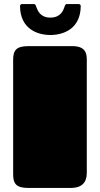

<svg xmlns="http://www.w3.org/2000/svg" viewBox="-20 -929 495 949"><path d="M45 -68C45 -23 58 0 120 0H329C405 0 409 -50 409 -79V-620C409 -651 414 -701 338 -701H120C58 -701 45 -678 45 -633ZM229 -842C178 -842 166 -878 160 -893C157 -901 156 -909 147 -909H89C82 -909 79 -903 79 -900C79 -787 164 -756 229 -756C294 -756 379 -787 379 -900C379 -903 376 -909 369 -909H311C302 -909 301 -901 298 -893C293 -878 280 -842 229 -842Z"/></svg>

Font: Fascinate
Style: Regular
Weight: 900
Designer: Astigmatic (AOETI)
Foundry: Astigmatic (AOETI)
Version: Version 1.000